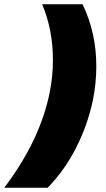

<svg xmlns="http://www.w3.org/2000/svg" viewBox="-111 -762 503 907"><path d="M124 -326Q139 -403 139 -478Q139 -622 88 -742H279Q344 -607 344 -449Q344 -369 328 -290Q304 -174 249.5 -66Q195 42 114 125H-91Q78 -98 124 -326Z"/></svg>

Font: Gontserrat Black
Style: Italic
Weight: 900
Italic angle: -11.3°
Designer: Julieta Ulanovsky
Foundry: Julieta Ulanovsky
Version: Version 6.001